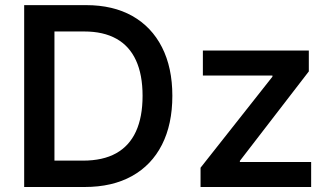

<svg xmlns="http://www.w3.org/2000/svg" viewBox="-20 -748 1324 768"><path d="M318.4 0H136.2V-105.5H312Q391.6 -105.5 444.3 -134.8Q497.1 -164.1 523.7 -221.9Q550.3 -279.8 550.3 -364.7Q550.3 -449.2 523.9 -506.6Q497.6 -564 445.6 -593Q393.6 -622.1 316.9 -622.1H132.3V-727.5H324.2Q432.1 -727.5 509.3 -684.1Q586.4 -640.6 627.9 -559.1Q669.4 -477.5 669.4 -364.7Q669.4 -251 627.9 -169.2Q586.4 -87.4 507.8 -43.7Q429.2 0 318.4 0ZM197.8 -727.5V0H76.7V-727.5ZM782.2 0V-77.1L1069.8 -441.4V-445.8H791.5V-545.9H1215.3V-462.4L939.5 -104.5V-100.1H1224.6V0Z"/></svg>

Font: Inter Cardless
Style: Medium
Weight: 500
Designer: Rasmus Andersson
Foundry: rsms
Version: Version 4.001;git-9221beed3